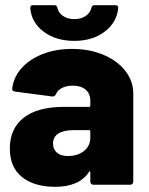

<svg xmlns="http://www.w3.org/2000/svg" viewBox="-20 -714 574 742"><path d="M258 -525Q325 -525 379 -502.5Q433 -480 464 -440.5Q495 -401 495 -353V-12Q495 -7 491.5 -3.5Q488 0 483 0H341Q336 0 332.5 -3.5Q329 -7 329 -12V-47Q329 -51 328 -51.5Q327 -52 327 -52Q325 -52 323 -48Q285 8 193 8Q113 8 65.5 -29.5Q18 -67 18 -140Q18 -217 71.5 -259Q125 -301 227 -301H324Q329 -301 329 -306V-325Q329 -352 311 -367.5Q293 -383 261 -383Q237 -383 219.5 -374Q202 -365 197 -351Q192 -341 184 -341Q184 -341 183 -341L39 -360Q27 -362 27 -369Q31 -413 61.5 -448.5Q92 -484 143.5 -504.5Q195 -525 258 -525ZM242 -111Q280 -111 304.5 -130.5Q329 -150 329 -182V-206Q329 -211 324 -211H264Q226 -211 205.5 -198Q185 -185 185 -159Q185 -137 200 -124Q215 -111 242 -111ZM267 -556Q197 -556 149.5 -591Q102 -626 97 -682V-684Q97 -694 108 -694H190Q200 -694 202 -683Q206 -664 224 -652Q242 -640 267 -640Q292 -640 310 -651.5Q328 -663 333 -683Q335 -694 345 -694H425Q437 -694 437 -684Q432 -628 385 -592Q338 -556 267 -556Z"/></svg>

Font: LinhAnh ExtBd
Style: Regular
Weight: 800
Designer: Jeremy Tribby
Foundry: Tribby Type
Version: Version 1.408